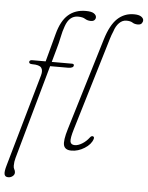

<svg xmlns="http://www.w3.org/2000/svg" viewBox="-70 -766 759 986"><g transform="rotate(5 309.5 -273.0)"><path d="M65.5 -427Q65.5 -437.5 81 -437.5H149.5L188.5 -582.5Q206.5 -650.5 242.2 -682Q278 -713.5 332.5 -713.5Q362 -713.5 374.5 -705Q387 -696.5 387 -685.5Q387 -677 381 -670.8Q375 -664.5 362 -664.5Q345 -664.5 332 -672.8Q319 -681 295.5 -681Q250 -681 231 -625Q221.5 -599 215.5 -568.5Q209.5 -538 200 -505.5L181 -437.5H285.5Q295.5 -437.5 295.5 -430Q295.5 -422.5 287.8 -418.8Q280 -415 268 -415H174.5L38.5 70.5Q33 90 33 110Q33 122 37.5 129Q42 136 42 145.5Q42 156.5 32.2 164.2Q22.5 172 9.5 172Q-6.5 172 -10 158.8Q-13.5 145.5 -3.5 111.5L132 -363.5Q139.5 -390 129.2 -403.5Q119 -417 82.5 -417Q65.5 -417 65.5 -427ZM580.5 -718Q605.5 -718 617.8 -709.8Q630 -701.5 630 -691Q630 -682 624 -674.8Q618 -667.5 604 -667.5Q587.5 -667.5 576.5 -674.8Q565.5 -682 544.5 -682Q524 -682 507.5 -665.5Q491 -649 482.5 -621.5Q473.5 -600.5 467.8 -581Q462 -561.5 453 -531.5L324 -103Q309.5 -55 312.5 -38.5Q315.5 -22 336 -22Q353 -22 373.5 -34.5Q394 -47 409.5 -67.5Q417 -77.5 424.5 -75.5Q433.5 -73.5 430 -61.5Q421 -33.5 388.2 -13Q355.5 7.5 321 7.5Q288 7.5 281.2 -16.2Q274.5 -40 293.5 -102L437 -575.5Q460 -651.5 495.5 -684.8Q531 -718 580.5 -718Z"/></g></svg>

Font: Fraunces 72pt S100 Thin
Style: Italic
Weight: 100
Italic angle: -16°
Version: Version 1.000; ttfautohint (v1.8.3)